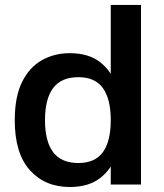

<svg xmlns="http://www.w3.org/2000/svg" viewBox="-20 -738 656 768"><path d="M423 -718.3H544V0H423ZM259 10Q160 10 99.5 -57.3Q39 -124.7 39 -256.7Q39 -350.3 68 -409.5Q97 -468.7 147.2 -497Q197.3 -525.3 259 -525.3Q334 -525.3 379.8 -489.8Q425.7 -454.3 446.3 -393.8Q467 -333.3 467 -256.7Q467 -180.7 446.3 -120.5Q425.7 -60.3 379.8 -25.2Q334 10 259 10ZM293.7 -86Q360 -86 391.5 -129.3Q423 -172.7 423 -257.3Q423 -342 391.5 -385.7Q360 -429.3 293.7 -429.3Q225 -429.3 192.5 -385.7Q160 -342 160 -257.3Q160 -172.7 192.5 -129.3Q225 -86 293.7 -86Z"/></svg>

Font: 42dot Sans Light
Style: Regular
Weight: 300
Designer: 42dot
Version: Version 1.000